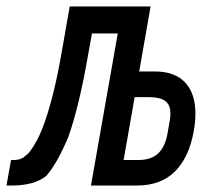

<svg xmlns="http://www.w3.org/2000/svg" viewBox="-37 -571 657 591"><path d="M-3 -78.5H4.5Q30 -78.5 42 -92.5Q51.5 -96.5 69.2 -126Q87 -155.5 100.5 -195Q130 -278.5 152.5 -408L177.5 -551H426.5L391.5 -351H440Q501 -351 532.8 -317.2Q564.5 -283.5 564.5 -221Q564.5 -195 559.5 -168Q545 -86.5 501.5 -43.2Q458 0 385.5 0H243L325.5 -468H246L233.5 -398Q206.5 -243.5 173.5 -150Q139.5 -68.5 105.5 -29.5Q68 0 0.5 0H-17ZM478.5 -159.5 485.5 -199.5Q487.5 -210 487.5 -222Q487.5 -248.5 471.5 -260.2Q455.5 -272 421 -272H377.5L343.5 -78.5H389Q428.5 -78.5 450 -99Q471.5 -119.5 478.5 -159.5Z"/></svg>

Font: JuliaMono SemiBoldItalic
Style: Regular
Weight: 600
Italic angle: -9°
Monospace: yes
Designer: cormullion
Foundry: corm
Version: Version 0.049; ttfautohint (v1.8.4)